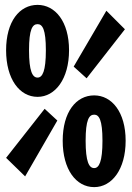

<svg xmlns="http://www.w3.org/2000/svg" viewBox="-20 -755 540 787"><path d="M134 -358C206 -358 263 -431 263 -549C263 -667 206 -735 134 -735C60 -735 5 -667 5 -549C5 -431 60 -358 134 -358ZM134 -437C113 -437 99 -463 99 -549C99 -635 113 -656 134 -656C154 -656 168 -635 168 -549C168 -463 154 -437 134 -437ZM366 12C438 12 495 -60 495 -178C495 -296 438 -364 366 -364C292 -364 237 -296 237 -178C237 -60 292 12 366 12ZM366 -66C345 -66 331 -92 331 -178C331 -264 345 -285 366 -285C386 -285 400 -264 400 -178C400 -92 386 -66 366 -66ZM83 -32 215 -261 163 -309 5 -108ZM416 -711 282 -482 335 -434 492 -635Z"/></svg>

Font: Noto Sans Mono CJK JP Bold
Style: Regular
Weight: 700
Designer: Ryoko NISHIZUKA (kana & ideographs); Paul D. Hunt (Latin, Greek & Cyrillic); Wenlong ZHANG (bopomofo); Sandoll Communica
Foundry: Adobe Systems Incorporated
Version: Version 1.004;PS 1.004;hotconv 1.0.82;makeotf.lib2.5.63406